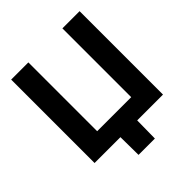

<svg xmlns="http://www.w3.org/2000/svg" viewBox="-237 -878 1184 1184"><g transform="rotate(-45 355.0 -286.0)"><path d="M653.3 0H56.6V-727.5H206.5V-127.4H503.4V-727.5H653.3ZM283.7 156.2 281.7 -31.2H428.7L426.3 156.2Z"/></g></svg>

Font: Inter 28pt
Style: Bold
Weight: 700
Designer: Rasmus Andersson
Foundry: rsms
Version: Version 4.001;git-66647c0bb